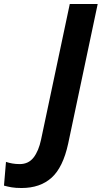

<svg xmlns="http://www.w3.org/2000/svg" viewBox="-37 -734 510 963"><path d="M71 209Q41 209 21 205.5Q1 202 -17 197L-7 78Q8 83 25 86Q42 89 62 89Q106 89 131.5 56Q157 23 169 -34L313 -714H453L305 -14Q279 106 221.5 157.5Q164 209 71 209Z"/></svg>

Font: Noto Sans SemiCondensed
Style: Bold Italic
Weight: 700
Width: 4
Italic angle: -12°
Designer: Monotype Design Team
Foundry: Monotype Imaging Inc.
Version: Version 2.013; ttfautohint (v1.8.4.7-5d5b)